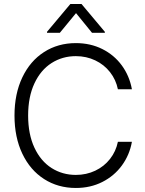

<svg xmlns="http://www.w3.org/2000/svg" viewBox="-20 -933 729 963"><path d="M360.4 -651.4Q293 -651.4 238.5 -616.7Q184.1 -582 152.6 -514.6Q121.1 -447.3 121.1 -353.5Q121.1 -259.8 152.6 -192.4Q184.1 -125 238.5 -90.3Q293 -55.7 360.4 -55.7Q413.1 -55.7 457.8 -76.9Q502.4 -98.1 532 -136Q561.5 -173.8 571.3 -221.7H641.6Q629.9 -155.8 591.3 -103Q552.7 -50.3 493.2 -20.3Q433.6 9.8 360.4 9.8Q271 9.8 201.2 -34.9Q131.3 -79.6 92 -162.1Q52.7 -244.6 52.7 -353.5Q52.7 -462.4 92 -544.9Q131.3 -627.4 201.2 -672.1Q271 -716.8 360.4 -716.8Q433.6 -716.8 493.2 -687Q552.7 -657.2 591.1 -604.7Q629.4 -552.2 641.6 -485.4H571.3Q561.5 -533.2 532 -571Q502.4 -608.9 457.8 -630.1Q413.1 -651.4 360.4 -651.4ZM361.3 -867.2 280.3 -768.6H215.8V-773.4L333 -913.1H388.7L505.9 -773.4V-768.6H441.4Z"/></svg>

Font: Pretendard Std Light
Style: Regular
Weight: 300
Designer: Base glyphs from Inter by Rasmus Andersson; Hangeul glyphs from Noto Sans CJK(Source Han Sans) by Jang Soo-young and Kan
Foundry: Kil Hyung-jin
Version: Version 1.309